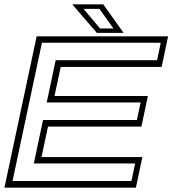

<svg xmlns="http://www.w3.org/2000/svg" viewBox="-30 -868 797 888"><path d="M-9.5 0 139.5 -700H747.5L717.5 -558.5H251L222 -424H654L624 -282.5H192L162 -141.5H628.5L598.5 0ZM28 -31H578L595 -112H126.5L169 -313H603L620.5 -394H186L227.5 -589.5H696.5L713.5 -670.5H164ZM541.5 -716H418L304 -848H447.5ZM494.5 -736.5 430 -827H356.5L432.5 -736.5Z"/></svg>

Font: Tourney Expanded Light
Style: Italic
Weight: 300
Width: 7
Italic angle: -12°
Designer: Tyler Finck
Foundry: Etcetera Type Co
Version: Version 1.010; ttfautohint (v1.8.3)